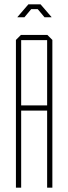

<svg xmlns="http://www.w3.org/2000/svg" viewBox="-20 -860 313 880"><path d="M53 0V-677L76 -700H197L220 -677V0H196V-353H77V0ZM77 -676V-377H196V-676ZM91 -818 110 -840H166L185 -818L216 -782V-781H184L153 -818H123L92 -781H60V-782Z"/></svg>

Font: Foldit Thin Thin
Style: Regular
Weight: 250
Version: Version 1.003